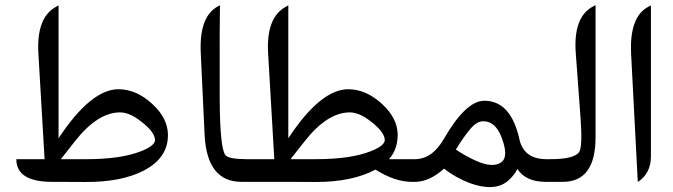

<svg xmlns="http://www.w3.org/2000/svg" viewBox="-20 -717 2655 757"><path d="M275.9 -160.6C335 -235.8 394 -273.4 452.6 -273.9C474.6 -273.9 498.5 -265.1 523.4 -247.6C566.9 -216.8 589.8 -189.5 591.3 -166C591.8 -150.4 573.2 -135.3 535.6 -120.6C482.4 -99.6 410.6 -89.4 319.8 -89.4H219.7ZM317.9 0.5C411.6 1 487.8 -14.2 545.9 -43.9C611.3 -77.6 643.6 -126 642.1 -188C641.1 -230 621.1 -269.5 581.5 -306.2C539.6 -345.2 495.1 -364.7 448.2 -365.2C375.5 -365.7 296.4 -301.3 210.9 -171.9V-695.8L200.2 -689.9C148.9 -661.6 126 -600.6 131.3 -506.8L155.8 -89.4H44.4C44.4 -30.3 90.8 -0.5 183.1 0H207.5Z M976.6 0V-89.4H954.1C904.8 -89.4 876.5 -94.7 868.2 -106C854 -126 846.7 -200.7 846.2 -330.1C845.7 -531.2 846.2 -653.3 847.2 -696.3L838.9 -691.9C789.6 -665 767.1 -604 771.5 -508.8L786.6 -187C792.5 -62.5 840.8 0 932.1 0Z M1181.6 -160.6C1240.7 -235.8 1299.8 -273.4 1358.4 -273.9C1380.4 -273.9 1404.3 -265.1 1429.2 -247.6C1472.7 -216.8 1495.6 -189.5 1497.1 -166C1497.6 -150.4 1479 -135.3 1441.4 -120.6C1388.2 -99.6 1316.4 -89.4 1225.6 -89.4H1125.5ZM1547.9 -188C1546.9 -230 1526.9 -269.5 1487.3 -306.2C1445.3 -345.2 1400.9 -364.7 1354 -365.2C1281.2 -365.7 1202.1 -301.3 1116.7 -171.9V-695.8L1106 -689.9C1054.7 -661.6 1031.7 -600.6 1037.1 -506.8L1061.5 -89.4H952.1V0H1113.3L1223.6 0.5C1319.8 1 1398.9 -15.6 1460.4 -48.3C1511.7 -16.1 1559.1 0 1603.5 0H1623.5V-89.4H1606H1513.7C1537.1 -115.7 1548.3 -148.4 1547.9 -188Z M1853.5 -84.5C1827.1 -96.7 1801.8 -110.8 1777.3 -127.4C1797.4 -160.2 1815.9 -186.5 1833 -207C1850.1 -227.5 1866.7 -238.3 1882.8 -238.8C1921.4 -240.2 1948.7 -211.4 1965.3 -152.3C1976.6 -113.3 1973.1 -87.9 1955.1 -76.2C1932.1 -61 1898.4 -64 1853.5 -84.5ZM1731 -52.2C1760.7 -28.3 1794.9 -9.3 1832.5 4.9C1862.8 16.1 1891.1 21.5 1917 20.5C1945.8 19.5 1970.2 9.3 1990.2 -10.7C2002.4 -22.9 2012.7 -36.1 2020 -50.8C2041.5 -17.1 2079.1 0 2132.3 0H2152.3V-89.4H2134.8C2072.8 -89.4 2036.6 -117.7 2026.4 -174.8C2025.4 -179.7 2023.9 -184.6 2022.5 -189.9C1998.5 -275.9 1954.6 -319.3 1890.6 -319.8C1841.3 -320.3 1788.1 -270 1730 -169.4C1699.2 -116.2 1661.1 -89.4 1615.7 -89.4H1599.1V0H1616.2C1653.8 0 1692.4 -17.6 1731 -52.2Z M2198.7 0C2285.2 0 2328.1 -58.6 2328.1 -175.8V-696.8L2319.8 -692.4C2266.6 -665.5 2243.2 -604.5 2250 -508.8L2269 -251C2274.4 -175.3 2272.5 -130.4 2263.2 -117.2C2250 -98.6 2211.9 -89.4 2149.4 -89.4H2127.9V0H2198.7Z M2537.1 -690.9C2486.3 -664.6 2463.4 -602.5 2468.3 -504.4L2494.6 0.5C2529.3 -22 2546.4 -55.7 2546.4 -100.6V-695.3Z"/></svg>

Font: Gandom
Style: Regular
Weight: 400
Foundry: DejaVu fonts team - Redesigned by Saber Rastikerdar - Based on Samim Font
Version: Version 0.8